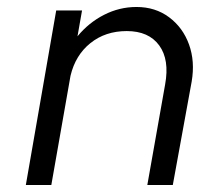

<svg xmlns="http://www.w3.org/2000/svg" viewBox="-20 -530 573 550"><path d="M141 -500H215L202 -426Q234 -465 278 -487.5Q322 -510 371 -510Q425 -510 464.5 -480.5Q504 -451 521.5 -402.5Q539 -354 529 -296L475 0H402L453 -288Q466 -359 436 -400Q406 -441 343 -441Q282 -441 239 -406.5Q196 -372 182 -313L127 0H54Z"/></svg>

Font: Overused Grotesk
Style: Italic
Weight: 400
Italic angle: -10°
Version: Version 0.003